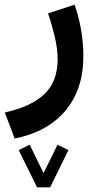

<svg xmlns="http://www.w3.org/2000/svg" viewBox="-39 -323 416 815"><path d="M118.2 472.2 40.5 314 86.9 291.5 146 411.6 205.1 291.5 251.5 314 173.8 472.2ZM23.4 265.1 -18.6 154.3Q92.3 130.4 148.9 76.9Q205.6 23.4 205.6 -71.8Q205.6 -115.2 193.4 -167Q181.2 -218.8 165 -266.1L277.3 -303.2Q295.9 -251.5 305.4 -194.8Q314.9 -138.2 314.9 -85.4Q314.9 56.6 238.5 147Q162.1 237.3 23.4 265.1Z"/></svg>

Font: Vazirmatn UI FD SemiBold
Style: Regular
Weight: 600
Designer: Saber Rastikerdar
Foundry: Saber Rastikerdar
Version: Version 33.003